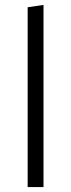

<svg xmlns="http://www.w3.org/2000/svg" viewBox="-20 -761 290 781"><path d="M92.5 0V-731.5L157 -741V0Z"/></svg>

Font: Commissioner Light
Style: Regular
Weight: 300
Designer: Kostas Bartsokas
Foundry: Kostas Bartsokas
Version: Version 1.000; ttfautohint (v1.8.3)